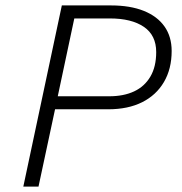

<svg xmlns="http://www.w3.org/2000/svg" viewBox="-20 -688 672 708"><path d="M66 0 208 -668H389Q460 -668 510 -648Q560 -628 586.5 -590.5Q613 -553 613 -500Q613 -434 584.5 -385.5Q556 -337 504 -311Q452 -285 379 -285H183L122 0ZM193 -333H383Q436 -333 474.5 -351Q513 -369 534.5 -405.5Q556 -442 556 -496Q556 -558 510.5 -589Q465 -620 385 -620H254Z"/></svg>

Font: Atkinson Hyperlegible Mono ExtraLight
Style: Italic
Weight: 200
Italic angle: -12°
Monospace: yes
Designer: Elliott Scott, Megan Eiswerth, Linus Boman, Theodore Petrosky, Letters from Sweden
Foundry: Applied Design Works, Letters from Sweden
Version: Version 2.001